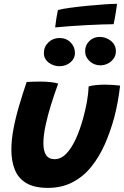

<svg xmlns="http://www.w3.org/2000/svg" viewBox="-20 -930 633 980"><path d="M560 -806.5Q538 -806.5 501.8 -805.2Q465.5 -804 422.8 -801.8Q380 -799.5 337.5 -796.5Q295 -793.5 261.5 -790Q264 -813 267.5 -835.2Q271 -857.5 275.5 -879Q299 -885 339.8 -890.5Q380.5 -896 426.8 -900.5Q473 -905 513.8 -907.8Q554.5 -910.5 577.5 -910.5Q576 -899 571.5 -869.2Q567 -839.5 560 -806.5ZM432.5 -489Q446.5 -493.5 470.5 -495.8Q494.5 -498 516.5 -498Q535.5 -498 557.5 -496.5Q579.5 -495 593 -493Q588.5 -452.5 581 -411.2Q573.5 -370 563 -330Q543 -256.5 514 -191.5Q485 -126.5 444.5 -77Q404 -27.5 349.2 0.8Q294.5 29 224 29Q156 29 115 5Q74 -19 56 -63Q38 -107 38 -166Q38 -215.5 48.8 -272.5Q59.5 -329.5 77.5 -390.2Q95.5 -451 116 -511.5Q130 -512.5 151.2 -513.2Q172.5 -514 189.5 -513.5Q214.5 -513.5 239 -510.8Q263.5 -508 277 -503.5Q258.5 -453 241 -397.2Q223.5 -341.5 212.5 -289.8Q201.5 -238 201.5 -199Q201.5 -159.5 215.2 -138.5Q229 -117.5 258.5 -117.5Q291.5 -117.5 318.5 -145.8Q345.5 -174 367 -221.2Q388.5 -268.5 404.5 -326.5Q416.5 -370.5 423.8 -411.2Q431 -452 432.5 -489ZM283.5 -592Q252.5 -592 228.2 -610.8Q204 -629.5 204 -659Q204 -691.5 227.2 -713.8Q250.5 -736 283 -736Q318 -736 340.2 -713.8Q362.5 -691.5 362.5 -660Q362.5 -630.5 339 -611.2Q315.5 -592 283.5 -592ZM492.5 -596.5Q461 -596.5 437.8 -617.5Q414.5 -638.5 414.5 -669Q414.5 -699.5 436 -720.5Q457.5 -741.5 488 -741.5Q521.5 -741.5 546.5 -721Q571.5 -700.5 571.5 -668.5Q571.5 -647 559.8 -630.8Q548 -614.5 530 -605.5Q512 -596.5 492.5 -596.5Z"/></svg>

Font: Grandstander Thin
Style: Bold Italic
Weight: 700
Italic angle: -15°
Version: Version 1.200